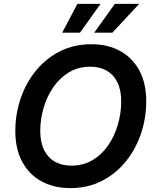

<svg xmlns="http://www.w3.org/2000/svg" viewBox="-20 -967 809 997"><path d="M345.2 9.8Q259.8 9.8 195.6 -25.4Q131.3 -60.5 95.5 -126.7Q59.6 -192.9 59.6 -286.1Q59.6 -374.5 87.2 -455.6Q114.7 -536.6 166.5 -600.1Q218.3 -663.6 291.3 -700.4Q364.3 -737.3 454.6 -737.3Q539.6 -737.3 603.5 -702.4Q667.5 -667.5 703.4 -601.3Q739.3 -535.2 739.3 -441.4Q739.3 -353 711.7 -272Q684.1 -190.9 632.3 -127.4Q580.6 -64 507.8 -27.1Q435.1 9.8 345.2 9.8ZM350.1 -106.9Q413.1 -106.9 461.4 -136Q509.8 -165 542.7 -213.6Q575.7 -262.2 592.5 -321.5Q609.4 -380.9 609.4 -440.4Q609.4 -499.5 589.6 -539.6Q569.8 -579.6 533.9 -600.1Q498 -620.6 449.2 -620.6Q386.2 -620.6 337.9 -591.3Q289.6 -562 256.3 -513.4Q223.1 -464.8 206.1 -406Q189 -347.2 189 -287.1Q189 -228.5 209 -188.2Q229 -147.9 265.1 -127.4Q301.3 -106.9 350.1 -106.9ZM395.5 -797.4H303.2L381.8 -946.8H502ZM563.5 -797.4H469.2L576.2 -946.8H702.6Z"/></svg>

Font: Inter SemiBold
Style: Italic
Weight: 600
Italic angle: -9.3988°
Designer: Rasmus Andersson
Foundry: rsms
Version: Version 4.001;git-66647c0bb